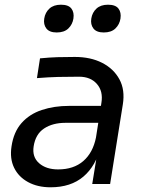

<svg xmlns="http://www.w3.org/2000/svg" viewBox="-20 -782 615 816"><path d="M448 0H372L398 -160H382L411 -345Q419 -394 392 -425Q365 -456 316 -456Q267 -456 227 -455Q187 -454 137 -450L150 -534Q191 -538 224 -539Q257 -540 298 -540Q365 -540 414 -515Q463 -490 487.5 -445Q512 -400 502 -338ZM195 14Q140 14 99.5 -8Q59 -30 40 -69Q21 -108 29 -160Q38 -221 71.5 -259Q105 -297 157.5 -314.5Q210 -332 274 -332H419L407 -260H258Q204 -260 167.5 -236Q131 -212 123 -160Q116 -115 146 -88.5Q176 -62 227 -62Q293 -62 334 -97.5Q375 -133 388 -198L408 -160Q388 -77 334.5 -31.5Q281 14 195 14ZM221 -644Q190 -644 177 -661Q164 -678 168 -703Q172 -729 190 -745.5Q208 -762 239 -762Q271 -762 283.5 -745.5Q296 -729 292 -703Q288 -678 270.5 -661Q253 -644 221 -644ZM421 -644Q390 -644 377 -661Q364 -678 368 -703Q372 -729 390 -745.5Q408 -762 439 -762Q471 -762 483.5 -745.5Q496 -729 492 -703Q488 -678 470.5 -661Q453 -644 421 -644Z"/></svg>

Font: Sora Variable Italic
Style: Regular
Weight: 400
Designer: Jonathan Barnbrook, Julián Moncada
Foundry: Barnbrook Fonts
Version: Version 2.000